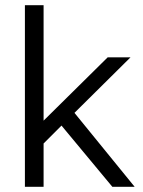

<svg xmlns="http://www.w3.org/2000/svg" viewBox="-20 -720 551 740"><path d="M413 0 217 -236 148 -167V0H76V-700H148V-255L395 -499H483L267 -285L499 0Z"/></svg>

Font: Bai Jamjuree
Style: Regular
Weight: 400
Designer: Katatrad Aksorn Co.,Ltd.
Foundry: Cadson Demak Co.,Ltd.
Version: Version 1.000; ttfautohint (v1.6)